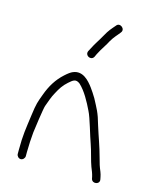

<svg xmlns="http://www.w3.org/2000/svg" viewBox="-112 -787 725 894"><g transform="rotate(15 251.0 -340.0)"><path d="M278 -536 285 -551C290.3 -560.3 294.3 -567.7 297 -573C307.2 -590.8 315.7 -601.4 328 -625C342.5 -650 353.4 -658.5 368 -678C384.1 -697.4 351.8 -722.8 337 -702C319.7 -681.8 309.3 -671.2 294 -643C277.1 -612.4 265.7 -598.4 251 -569L243 -554C233.1 -530.8 265.8 -514.6 278 -536ZM89 -7V-27C89 -52.6 91.6 -100.4 94 -122C95.8 -138.5 110.3 -241.9 115 -255C123.5 -277.7 131.7 -304 144 -325C157 -349.6 168.4 -367.9 190 -387C209.7 -404.3 221.4 -414.8 243 -398C272.6 -370.9 297.5 -324.8 316 -286C330.7 -258 354 -171.9 366 -140C376.9 -110.2 387.3 -62.3 397 -37C402.7 -23.3 408.8 -8.4 412 6L414 16C420.7 39.5 458.3 32.1 452 7L450 -3C448.7 -10.3 446.3 -18.3 443 -27C432.9 -51.1 431.1 -57.9 422 -91C408.3 -142.4 394.6 -175.7 377 -232C360.2 -292.1 350 -305.8 327 -350C317 -366.7 307.3 -381.3 298 -394C277.5 -421.3 244.1 -460.3 199 -441C190.3 -437.7 178.7 -429.3 164 -416C130 -385.3 107.7 -349 91 -303C76.6 -263.9 72.8 -256.2 65 -197C55.7 -127.6 50 -99 50 -27V-7C50 3.3 59.4 13 69.5 13C79.6 13 89 3.3 89 -7Z"/></g></svg>

Font: Just Breathe
Style: Regular
Weight: 400
Foundry: Cannot Into Space Fonts
Version: Version 0.72